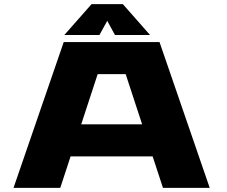

<svg xmlns="http://www.w3.org/2000/svg" viewBox="-20 -902 1090 922"><path d="M700.5 -734H532L495 -802L457.5 -734H289L419.5 -882H570ZM762.5 0 713 -151H319L269.5 0H45L286 -700H746L987 0ZM449 -546 370 -305H662.5L583.5 -546Z"/></svg>

Font: League Mono Extended ExtraBold
Style: Regular
Weight: 800
Width: 9
Designer: Tyler Finck
Foundry: The League of Moveable Type / Tyler Finck
Version: Version 2.210